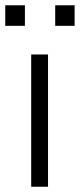

<svg xmlns="http://www.w3.org/2000/svg" viewBox="-41 -710 304 730"><path d="M141.6 -502.9H77.6V0H141.6ZM53.7 -689.9H-21V-611.8H53.7ZM242.7 -689.9H168.9V-611.8H242.7Z"/></svg>

Font: Saysettha
Style: Regular
Weight: 400
Designer: John M. Durdin
Foundry: Lao Script for Windows
Version: Version 2.201